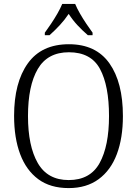

<svg xmlns="http://www.w3.org/2000/svg" viewBox="-20 -951 702 981"><path d="M331 10Q237 10 175.5 -35.5Q114 -81 83 -163.5Q52 -246 52 -359Q52 -529 122 -627Q192 -725 332 -725Q470 -725 539 -627.5Q608 -530 608 -358Q608 -246 577 -163.5Q546 -81 484 -35.5Q422 10 331 10ZM331 -31Q441 -31 489 -118Q537 -205 537 -358Q537 -513 491 -598.5Q445 -684 332 -684Q223 -684 173 -598.5Q123 -513 123 -358Q123 -205 173 -118Q223 -31 331 -31ZM209 -784Q223 -803 240.5 -829Q258 -855 273.5 -882Q289 -909 298 -931H364Q373 -909 388.5 -882Q404 -855 421.5 -829Q439 -803 453 -784V-771H429Q399 -797 375 -823Q351 -849 331 -880Q310 -849 286 -823Q262 -797 233 -771H209Z"/></svg>

Font: Noto Serif Tamil SemiCondensed Light
Style: Italic
Weight: 300
Width: 4
Italic angle: -12°
Designer: Indian Type Foundry, Tom Grace, and the Monotype Design Team
Foundry: Monotype Imaging Inc.
Version: Version 2.003; ttfautohint (v1.8.4.7-5d5b)